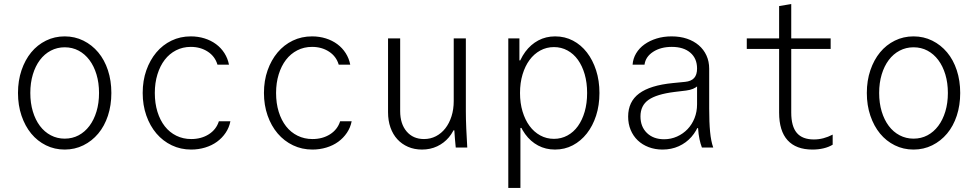

<svg xmlns="http://www.w3.org/2000/svg" viewBox="-20 -730 4840 950"><path d="M300 10Q350 10 392.5 -11Q435 -32 466 -69Q497 -106 514 -157.5Q531 -209 531 -270Q531 -331 514 -382.5Q497 -434 466 -471Q435 -508 392.5 -529Q350 -550 300 -550Q250 -550 207.5 -529Q165 -508 134.5 -471Q104 -434 86.5 -382.5Q69 -331 69 -270Q69 -209 86.5 -157.5Q104 -106 134.5 -69Q165 -32 207.5 -11Q250 10 300 10ZM300 -44Q263 -44 231.5 -60.5Q200 -77 177.5 -107Q155 -137 142.5 -178.5Q130 -220 130 -270Q130 -320 142.5 -361.5Q155 -403 177.5 -433Q200 -463 231.5 -479.5Q263 -496 300 -496Q338 -496 369 -479.5Q400 -463 422.5 -433Q445 -403 457.5 -361.5Q470 -320 470 -270Q470 -220 457.5 -178.5Q445 -137 422.5 -107Q400 -77 369 -60.5Q338 -44 300 -44Z M1063 -130Q1050 -89 1013 -65.5Q976 -42 926 -42Q886 -42 852.5 -58.5Q819 -75 795.5 -105Q772 -135 759 -177Q746 -219 746 -270Q746 -320 759 -362Q772 -404 795 -434Q818 -464 851 -481Q884 -498 924 -498Q972 -498 1008 -474.5Q1044 -451 1056 -410H1113Q1107 -441 1090.5 -467Q1074 -493 1049 -511.5Q1024 -530 992 -540Q960 -550 924 -550Q872 -550 828.5 -529Q785 -508 753.5 -470.5Q722 -433 704 -382Q686 -331 686 -270Q686 -210 704 -158.5Q722 -107 754 -69.5Q786 -32 830 -11Q874 10 926 10Q962 10 995 0Q1028 -10 1053.5 -28.5Q1079 -47 1096.5 -73Q1114 -99 1120 -130Z M1663 -130Q1650 -89 1613 -65.5Q1576 -42 1526 -42Q1486 -42 1452.5 -58.5Q1419 -75 1395.5 -105Q1372 -135 1359 -177Q1346 -219 1346 -270Q1346 -320 1359 -362Q1372 -404 1395 -434Q1418 -464 1451 -481Q1484 -498 1524 -498Q1572 -498 1608 -474.5Q1644 -451 1656 -410H1713Q1707 -441 1690.5 -467Q1674 -493 1649 -511.5Q1624 -530 1592 -540Q1560 -550 1524 -550Q1472 -550 1428.5 -529Q1385 -508 1353.5 -470.5Q1322 -433 1304 -382Q1286 -331 1286 -270Q1286 -210 1304 -158.5Q1322 -107 1354 -69.5Q1386 -32 1430 -11Q1474 10 1526 10Q1562 10 1595 0Q1628 -10 1653.5 -28.5Q1679 -47 1696.5 -73Q1714 -99 1720 -130Z M2285 -180V-540H2225V-230Q2225 -189 2214 -154.5Q2203 -120 2183.5 -95Q2164 -70 2137 -56Q2110 -42 2078 -42Q2024 -42 1992 -79.5Q1960 -117 1960 -180V-540H1900V-175Q1900 -133 1912 -99Q1924 -65 1946 -41Q1968 -17 1999 -3.5Q2030 10 2068 10Q2109 10 2143 -6Q2177 -22 2201 -50.5Q2225 -79 2238.5 -120Q2252 -161 2252 -210L2198 -85H2228Q2229 -64 2231 -43Q2233 -22 2235 0H2292Q2289 -48 2287 -95Q2285 -142 2285 -180Z M2727 -550Q2681 -550 2643.5 -530Q2606 -510 2579 -473.5Q2552 -437 2537.5 -385Q2523 -333 2523 -270Q2523 -206 2537.5 -154.5Q2552 -103 2578.5 -66.5Q2605 -30 2642.5 -10Q2680 10 2726 10Q2774 10 2814 -11Q2854 -32 2883.5 -69.5Q2913 -107 2929.5 -158Q2946 -209 2946 -270Q2946 -331 2929.5 -382Q2913 -433 2884 -470.5Q2855 -508 2815 -529Q2775 -550 2727 -550ZM2721 -497Q2757 -497 2787.5 -480.5Q2818 -464 2839.5 -434Q2861 -404 2873 -362.5Q2885 -321 2885 -270Q2885 -219 2873 -177.5Q2861 -136 2839.5 -106Q2818 -76 2787.5 -59.5Q2757 -43 2721 -43Q2684 -43 2653 -60Q2622 -77 2600 -107Q2578 -137 2565.5 -178.5Q2553 -220 2553 -270Q2553 -320 2565.5 -361.5Q2578 -403 2600 -433Q2622 -463 2653 -480Q2684 -497 2721 -497ZM2495 -540V200H2555V-97H2563L2538 -300L2558 -431H2550V-540Z M3429 -391Q3429 -360 3414.5 -344Q3400 -328 3370 -325L3309 -319Q3197 -308 3142.5 -267.5Q3088 -227 3088 -153Q3088 -117 3100.5 -87Q3113 -57 3135.5 -35.5Q3158 -14 3189.5 -2Q3221 10 3258 10Q3302 10 3338.5 -6.5Q3375 -23 3401 -52.5Q3427 -82 3441.5 -123Q3456 -164 3456 -214L3404 -96H3434Q3436 -65 3441 -41.5Q3446 -18 3453 0H3509Q3498 -31 3493.5 -77.5Q3489 -124 3489 -193V-390Q3489 -426 3475.5 -455.5Q3462 -485 3437.5 -506Q3413 -527 3379 -538.5Q3345 -550 3303 -550Q3263 -550 3229 -539.5Q3195 -529 3169 -510.5Q3143 -492 3127.5 -466Q3112 -440 3110 -410H3169Q3174 -449 3211.5 -473.5Q3249 -498 3304 -498Q3362 -498 3395.5 -469.5Q3429 -441 3429 -391ZM3429 -327V-214Q3429 -177 3416.5 -145.5Q3404 -114 3382 -91Q3360 -68 3330 -54.5Q3300 -41 3266 -41Q3213 -41 3181 -72Q3149 -103 3149 -154Q3149 -208 3189 -236Q3229 -264 3317 -275L3375 -282Q3414 -287 3433 -306Q3452 -325 3452 -365Z M3895 -173V-488H4090V-540H3895V-710L3835 -700V-540H3675V-488H3835V-173Q3835 -82 3877 -36Q3919 10 4000 10Q4029 10 4054.5 4Q4080 -2 4100 -14V-64Q4077 -52 4054 -46Q4031 -40 4007 -40Q3950 -40 3922.5 -72.5Q3895 -105 3895 -173Z M4500 10Q4550 10 4592.5 -11Q4635 -32 4666 -69Q4697 -106 4714 -157.5Q4731 -209 4731 -270Q4731 -331 4714 -382.5Q4697 -434 4666 -471Q4635 -508 4592.5 -529Q4550 -550 4500 -550Q4450 -550 4407.5 -529Q4365 -508 4334.5 -471Q4304 -434 4286.5 -382.5Q4269 -331 4269 -270Q4269 -209 4286.5 -157.5Q4304 -106 4334.5 -69Q4365 -32 4407.5 -11Q4450 10 4500 10ZM4500 -44Q4463 -44 4431.5 -60.5Q4400 -77 4377.5 -107Q4355 -137 4342.5 -178.5Q4330 -220 4330 -270Q4330 -320 4342.5 -361.5Q4355 -403 4377.5 -433Q4400 -463 4431.5 -479.5Q4463 -496 4500 -496Q4538 -496 4569 -479.5Q4600 -463 4622.5 -433Q4645 -403 4657.5 -361.5Q4670 -320 4670 -270Q4670 -220 4657.5 -178.5Q4645 -137 4622.5 -107Q4600 -77 4569 -60.5Q4538 -44 4500 -44Z"/></svg>

Font: CommitMonoV142 ExtLt
Style: Regular
Weight: 200
Monospace: yes
Designer: Eigil Nikolajsen
Foundry: Eigil Nikolajsen
Version: Version 1.142